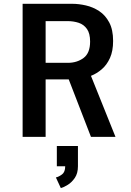

<svg xmlns="http://www.w3.org/2000/svg" viewBox="-20 -720 690 1010"><path d="M99 0V-700H360.5Q394 -700 431.5 -691.5Q469 -683 501.5 -661.8Q534 -640.5 554.5 -602.2Q575 -564 575 -504.5Q575 -451.5 558.5 -415Q542 -378.5 515.5 -355.8Q489 -333 458.5 -321L587.5 0H458.5L341.5 -302.5H220V0ZM220 -389.5H337Q385 -389.5 419.5 -415Q454 -440.5 454 -501.5Q454 -544 437.5 -567.5Q421 -591 394 -600Q367 -609 334.5 -609H220ZM279 154.5V48H390V154.5Q390 191.5 373.8 215.5Q357.5 239.5 336.2 252.5Q315 265.5 300 269.5L274 213.5Q289.5 210 306.2 197.5Q323 185 323 154.5Z"/></svg>

Font: Trispace Medium
Style: Regular
Weight: 500
Designer: Tyler Finck
Foundry: Etcetera Type Company
Version: Version 1.210; ttfautohint (v1.8.3)